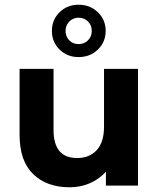

<svg xmlns="http://www.w3.org/2000/svg" viewBox="-20 -787 672 814"><path d="M565 -495V0H429V-59Q400 -27 360.5 -10Q321 7 275 7Q178 7 120.5 -49Q63 -105 63 -215V-495H207V-236Q207 -117 307 -117Q359 -117 390 -150.5Q421 -184 421 -250V-495ZM313 -767Q362 -767 395 -735Q428 -703 428 -656Q428 -609 395 -577Q362 -545 313 -545Q265 -545 232.5 -577Q200 -609 200 -656Q200 -703 232.5 -735Q265 -767 313 -767ZM313 -712Q290 -712 274 -696Q258 -680 258 -656Q258 -632 273.5 -616Q289 -600 313 -600Q337 -600 353 -616Q369 -632 369 -656Q369 -680 353 -696Q337 -712 313 -712Z"/></svg>

Font: Montserrat Ace
Style: Bold
Weight: 700
Designer: Julieta Ulanovsky
Foundry: Julieta Ulanovsky
Version: Version 1